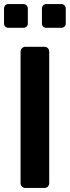

<svg xmlns="http://www.w3.org/2000/svg" viewBox="-24 -932 346 952"><path d="M102 0Q92 0 85 -7Q78 -14 78 -24V-676Q78 -686 85 -693Q92 -700 102 -700H196Q207 -700 213.5 -693Q220 -686 220 -676V-24Q220 -14 213.5 -7Q207 0 196 0ZM206 -794Q196 -794 190 -800Q184 -806 184 -816V-889Q184 -899 190 -905.5Q196 -912 206 -912H279Q289 -912 295.5 -905.5Q302 -899 302 -889V-816Q302 -806 295.5 -800Q289 -794 279 -794ZM18 -794Q8 -794 2 -800Q-4 -806 -4 -816V-889Q-4 -899 2 -905.5Q8 -912 18 -912H91Q101 -912 107.5 -905.5Q114 -899 114 -889V-816Q114 -806 107.5 -800Q101 -794 91 -794Z"/></svg>

Font: Rubik Light Medium
Style: Regular
Weight: 500
Version: Version 2.104